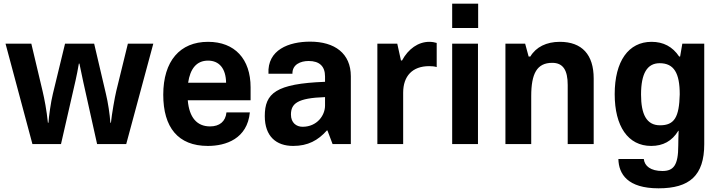

<svg xmlns="http://www.w3.org/2000/svg" viewBox="-20 -782 3915 1042"><path d="M156 0H311L390 -345C397 -374 402 -404 408 -437H411L432 -337L507 0H665L812 -545H674L611 -288C603 -255 587 -164 582 -116H579C576 -161 566 -227 555 -272L491 -545H333L267 -273C256 -229 245 -149 243 -116H240C233 -184 221 -246 211 -288L150 -545H10Z M1340 -308C1340 -462 1254 -555 1109 -555C957 -555 866 -451 866 -268C866 -91 946 10 1108 10C1206 10 1322 -29 1336 -172H1209C1204 -122 1171 -96 1120 -96C1049 -96 1007 -144 999 -238H1340ZM1001 -333C1012 -408 1046 -453 1109 -453C1169 -453 1206 -411 1207 -333Z M1571 10C1651 10 1706 -20 1754 -74H1757L1785 0H1884V-368C1884 -492 1797 -556 1663 -556C1548 -556 1430 -512 1437 -382H1567C1566 -432 1611 -451 1655 -451C1714 -451 1744 -422 1744 -367V-338C1477 -328 1417 -276 1417 -152C1417 -42 1479 10 1571 10ZM1622 -94C1588 -94 1559 -116 1559 -160C1559 -220 1594 -250 1744 -255V-209C1744 -156 1701 -94 1622 -94Z M2028 0H2168V-279C2168 -369 2218 -423 2309 -423C2322 -423 2338 -422 2350 -418V-549C2340 -552 2326 -555 2310 -555C2250 -555 2196 -517 2162 -454H2156L2136 -545H2028Z M2434 -630H2575V-762H2434ZM2434 0H2574V-545H2434Z M2723 0H2863V-260C2863 -383 2894 -441 2977 -441C3036 -441 3061 -401 3061 -321V0H3202V-356C3202 -485 3139 -555 3018 -555C2946 -555 2889 -527 2858 -475H2849L2830 -545H2723Z M3554 240C3722 240 3802 171 3802 0V-545H3683L3671 -475H3666C3630 -529 3580 -555 3516 -555C3391 -555 3316 -450 3316 -271C3316 -97 3388 10 3514 10C3578 10 3627 -16 3661 -72H3663C3662 -45 3661 -17 3661 8C3661 114 3636 146 3575 146C3511 146 3478 119 3474 81H3336C3338 163 3386 240 3554 240ZM3562 -102C3488 -102 3459 -163 3459 -269C3459 -383 3492 -439 3560 -439C3638 -439 3669 -385 3669 -270C3666 -146 3640 -102 3562 -102Z"/></svg>

Font: Kathrein 75 Bold
Style: Regular
Weight: 700
Designer: Lazydogs Typefoundry, based on Open Sans by Ascender Corporation
Foundry: Lazydogs Typefoundry
Version: Version 1.003;PS 001.003;hotconv 1.0.88;makeotf.lib2.5.64775